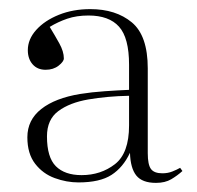

<svg xmlns="http://www.w3.org/2000/svg" viewBox="-20 -762 431 421"><path d="M152 -362Q126 -362 100 -371.5Q74 -381 57 -403Q40 -425 40 -461Q40 -499 70.5 -523Q101 -547 156 -556Q181 -560 210 -562Q239 -564 263 -565V-620Q263 -679 241 -703.5Q219 -728 174 -728Q148 -728 127.5 -721Q107 -714 89 -703Q100 -685 110 -667Q120 -649 120 -634Q120 -627 108.5 -618Q97 -609 80 -609Q62 -609 51.5 -621Q41 -633 41 -652Q41 -676 59.5 -696.5Q78 -717 109 -729.5Q140 -742 178 -742Q234 -742 269 -713Q304 -684 304 -612V-426Q304 -401 311 -391.5Q318 -382 336 -382Q348 -382 358 -386Q368 -390 375 -394L380 -387Q369 -377 355.5 -369Q342 -361 322 -361Q292 -361 279 -377Q266 -393 265 -427Q250 -395 224.5 -378.5Q199 -362 152 -362ZM159 -378Q201 -378 232 -402Q263 -426 263 -487V-552Q215 -551 174 -544Q133 -537 108 -518.5Q83 -500 83 -463Q83 -417 102.5 -397.5Q122 -378 159 -378Z"/></svg>

Font: Literata 72pt ExtraLight
Style: Regular
Weight: 200
Designer: Latin by Veronika Burian and Jose Scaglione. Greek by Irene Vlachou. Cyrillic by Vera Evstafieva.
Foundry: TypeTogether
Version: Version 3.002